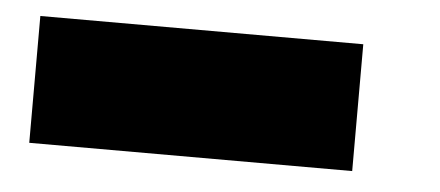

<svg xmlns="http://www.w3.org/2000/svg" viewBox="-29 -479 633 276"><g transform="rotate(5 288.0 -341.5)"><path d="M486 -433V-250H20V-433Z"/></g></svg>

Font: Poppins Black A&M
Style: Regular
Weight: 900
Designer: Ninad Kale (Devanagari), Jonny Pinhorn (Latin)
Foundry: Indian Type Foundry
Version: 4.004